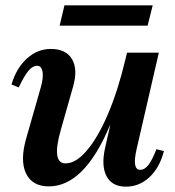

<svg xmlns="http://www.w3.org/2000/svg" viewBox="-20 -684 656 718"><path d="M163 13Q100 13 77 -36Q54 -85 79 -170L133 -359Q143 -395 139 -416.5Q135 -438 119 -438Q102 -438 86.5 -419.5Q71 -401 50 -357L23 -368Q41 -429 80.5 -465Q120 -501 170 -501Q227 -501 249.5 -462.5Q272 -424 253 -359L207 -197Q172 -73 225 -73Q264 -73 305.5 -122Q347 -171 384 -258Q421 -345 448 -458L455 -487H574L491 -127Q473 -49 504 -49Q521 -49 535 -67Q549 -85 565 -126L593 -119Q577 -57 539 -21.5Q501 14 451 14Q399 14 378.5 -25Q358 -64 373 -131L392 -215H391Q295 13 163 13ZM203 -588 221 -664H551L532 -588Z"/></svg>

Font: Platypi Medium
Style: Italic
Weight: 500
Italic angle: -13°
Designer: David Sargent
Foundry: Bolt Cutter Type
Version: Version 1.200; ttfautohint (v1.8.4.7-5d5b)